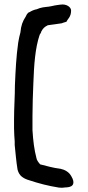

<svg xmlns="http://www.w3.org/2000/svg" viewBox="-20 -741 403 875"><path d="M44 -156C44 -134 46 -112 47 -96V-80C51 -42 54 -4 60 32C63 43 68 56 82 66C91 73 104 78 115 81C157 95 199 106 249 114C260 115 268 115 279 113H283C320 111 320 88 306 64C295 42 274 32 255 28H254C221 24 195 16 163 8C155 -1 147 -12 146 -21C136 -59 131 -99 128 -148V-212C128 -261 130 -311 132 -361C135 -444 140 -522 161 -583C163 -585 165 -590 167 -593L168 -597C176 -612 182 -618 198 -626C218 -628 245 -633 262 -635C267 -638 276 -639 283 -642C288 -655 304 -663 304 -693C304 -708 284 -724 256 -720L241 -718C232 -717 224 -715 215 -713C198 -709 181 -710 161 -704L148 -699C136 -697 122 -691 114 -685L113 -686C111 -684 104 -682 97 -665C83 -644 76 -625 73 -593C69 -580 66 -564 63 -547C54 -483 51 -423 48 -353C48 -301 44 -250 44 -197Z"/></svg>

Font: Scribbler
Style: Blk
Weight: 900
Designer: Mew Too
Foundry: Cannot Into Space Fonts
Version: Version 1.001